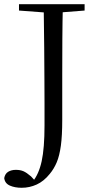

<svg xmlns="http://www.w3.org/2000/svg" viewBox="-35 -748 458 910"><path d="M68 142Q35 142 11.5 131.5Q-12 121 -15 96Q-11 75 4 66Q19 57 40 57Q61 57 76 63.5Q91 70 112 88L137 115V121H119V114Q149 78 162.5 16Q176 -46 176 -153Q176 -205 176 -257Q176 -309 175.5 -373Q175 -437 174.5 -523Q174 -609 172 -728H263Q261 -646 260.5 -562Q260 -478 260 -391V-180Q260 -105 253.5 -57.5Q247 -10 234 21Q221 52 201 76Q173 111 139 126.5Q105 142 68 142ZM55 -698V-728H366V-698L225 -687H202Z"/></svg>

Font: Noto Serif JP ExtraLight
Style: Regular
Weight: 400
Version: Version 2.003-H1;hotconv 1.1.1;makeotfexe 2.6.0